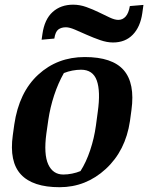

<svg xmlns="http://www.w3.org/2000/svg" viewBox="-20 -782 627 813"><path d="M232.4 10.7Q118.7 10.7 68.6 -43.2Q18.6 -97.2 34.2 -209.5L40.5 -254.9Q60.5 -391.1 141.8 -465.8Q223.1 -540.5 338.9 -540.5Q455.6 -540.5 503.9 -484.9Q552.2 -429.2 536.6 -315.9L530.3 -269.5Q511.7 -143.6 427.7 -66.4Q343.8 10.7 232.4 10.7ZM394 -308.6Q406.2 -395 389.9 -440.9Q373.5 -486.8 323.2 -486.8Q305.7 -486.8 286.6 -483.2Q267.6 -479.5 250.5 -472.7Q226.1 -429.7 209.2 -378.4Q192.4 -327.1 184.6 -274.4L176.3 -216.3Q164.6 -128.9 184.3 -85.9Q204.1 -43 248 -43Q266.1 -43 285.4 -46.9Q304.7 -50.8 320.8 -57.6Q344.7 -94.7 361.8 -145.8Q378.9 -196.8 386.2 -250.5ZM159.7 -638.2Q168.5 -700.2 202.9 -731.2Q237.3 -762.2 289.6 -762.2Q317.9 -762.2 345.7 -752.2Q373.5 -742.2 398.4 -730Q423.3 -717.8 444.6 -707.8Q465.8 -697.8 481 -697.8Q499.5 -697.8 512.2 -712.2Q524.9 -726.6 529.8 -756.3L587.4 -761.2L582.5 -726.1Q574.2 -668 542.2 -635Q510.3 -602.1 458.5 -602.1Q433.1 -602.1 404.3 -612.1Q375.5 -622.1 348.1 -634.3Q320.8 -646.5 297.4 -656.5Q273.9 -666.5 259.3 -666.5Q239.7 -666.5 227.1 -657.2Q214.4 -647.9 210 -618.7L156.2 -613.8Z"/></svg>

Font: Noticia Text
Style: Bold Italic
Weight: 700
Italic angle: -8°
Designer: JM Sole
Foundry: JM Sole
Version: Version 1.003